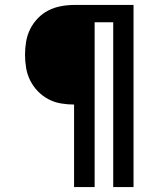

<svg xmlns="http://www.w3.org/2000/svg" viewBox="-20 -755 640 775"><path d="M279 0V-333Q253 -333 226 -337.5Q199 -342 175.5 -354.5Q152 -367 133 -386.5Q114 -406 102 -430Q90 -454 85.5 -480.5Q81 -507 81 -534Q81 -561 85.5 -587.5Q90 -614 102 -638Q114 -662 133 -681.5Q152 -701 175.5 -713Q199 -725 226 -730Q253 -735 279 -735H519V0H437V-665H362V0Z"/></svg>

Font: Iosevka Extended
Style: Bold
Weight: 700
Width: 7
Monospace: yes
Designer: Belleve Invis
Foundry: Belleve Invis
Version: Version 32.5.0; ttfautohint (v1.8.4)